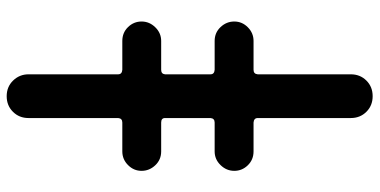

<svg xmlns="http://www.w3.org/2000/svg" viewBox="-284 -566 1069 540"><g transform="rotate(90 250.0 -295.5)"><path d="M324.2 -365.2Q312.5 -365.2 311.5 -353.5V-225.6Q311.5 -214.8 324.2 -214.8H405.3Q428.7 -214.8 444.3 -198.2Q460 -181.6 460 -159.7Q460 -137.7 443.8 -121.6Q427.7 -105.5 405.3 -105.5H324.2Q312.5 -105.5 311.5 -93.8V158.2Q311.5 184.6 293.9 202.1Q276.4 219.7 250 219.7Q223.6 219.7 206.1 201.7Q188.5 183.6 188.5 158.2V-93.8Q188.5 -104.5 175.8 -105.5H94.7Q71.3 -105.5 55.7 -121.6Q40 -137.7 40 -159.7Q40 -181.6 56.2 -198.2Q72.3 -214.8 94.7 -214.8H175.8Q187.5 -214.8 188.5 -225.6V-353.5Q188.5 -364.3 175.8 -365.2H94.7Q71.3 -365.2 55.7 -381.8Q40 -398.4 40 -420.4Q40 -442.4 56.2 -458.5Q72.3 -474.6 94.7 -474.6H175.8Q187.5 -474.6 188.5 -486.3V-748Q188.5 -774.4 206.1 -792Q223.6 -809.6 250 -809.6Q276.4 -809.6 293.9 -792Q311.5 -774.4 311.5 -748V-486.3Q311.5 -475.6 324.2 -474.6H405.3Q428.7 -474.6 444.3 -458.5Q460 -442.4 460 -420.4Q460 -398.4 443.8 -381.8Q427.7 -365.2 405.3 -365.2Z"/></g></svg>

Font: Rounded-X Mgen+ 1m bold
Style: Bold
Weight: 700
Designer: [Source Han Sans]
Ryoko NISHIZUKA  (kana & ideographs); Paul D. Hunt (Latin, Greek & Cyrillic); Wenlong ZHANG  (bopomofo
Version: Version 1.059.20150602